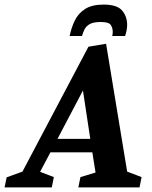

<svg xmlns="http://www.w3.org/2000/svg" viewBox="-82 -818 662 838"><path d="M-62 0 -53 -44 16 -69 304 -614 381 -627 473 -69 536 -45 527 0H260L269 -45L335 -65L321 -153H138L93 -68L153 -45L144 0ZM169 -212H312L280 -423ZM222 -661Q229 -696 244 -727.5Q259 -759 289 -778.5Q319 -798 370 -798Q429 -798 451 -772Q473 -746 473 -709Q473 -698 470.5 -685Q468 -672 464 -661H408Q409 -665 409.5 -670Q410 -675 410 -679Q410 -696 401.5 -709Q393 -722 358 -722Q326 -722 310 -713Q294 -704 287 -690Q280 -676 276 -661Z"/></svg>

Font: Manuale
Style: Italic
Weight: 400
Italic angle: -11°
Designer: Eduardo Tunni / Pablo Cosgaya
Foundry: Eduardo Tunni / Pablo Cosgaya
Version: Version 1.002